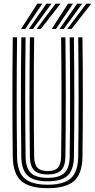

<svg xmlns="http://www.w3.org/2000/svg" viewBox="-20 -1000 511 1029"><path d="M235.8 8.5Q136.8 8.5 93.2 -30.6Q49.8 -69.8 48.5 -160Q46.5 -313.2 46.5 -474.4Q46.5 -635.5 48.5 -800H71.5Q69.5 -646.5 69.4 -483.6Q69.2 -320.8 71.5 -160.5Q72.5 -79.5 110.8 -44.8Q149 -10 235.8 -10Q321.8 -10 360 -44.8Q398.2 -79.5 399.2 -160.5Q401.2 -318.8 401.2 -479.8Q401.2 -640.8 399.2 -800H422Q424 -640.8 424.1 -480.4Q424.2 -320 422 -160Q420.8 -69.8 377.5 -30.6Q334.2 8.5 235.8 8.5ZM235.8 -28.2Q161 -28.2 128.1 -59Q95.2 -89.8 94.2 -160.8Q92 -322.2 92.1 -481.4Q92.2 -640.5 94.2 -800H117.2Q115.2 -644 115.1 -483Q115 -322 117.2 -161Q118 -99.5 145.6 -73.1Q173.2 -46.8 235.8 -46.8Q297.8 -46.8 325.1 -73.1Q352.5 -99.5 353.5 -161Q355.5 -319.2 355.5 -479.9Q355.5 -640.5 353.5 -800H376.2Q378.2 -639.2 378.4 -479.9Q378.5 -320.5 376.2 -160.8Q375.2 -89.8 342.6 -59Q310 -28.2 235.8 -28.2ZM235.8 -65Q185.5 -65 163.1 -87.2Q140.8 -109.5 140.2 -161.2Q138 -322.5 138.1 -481.4Q138.2 -640.2 140.2 -800H163Q161 -646.5 161 -483.6Q161 -320.8 163 -161.5Q163.5 -120 180.2 -101.6Q197 -83.2 235.8 -83.2Q274 -83.2 290.5 -101.6Q307 -120 307.5 -161.5Q309.8 -320.8 309.6 -480.6Q309.5 -640.5 307.5 -800H330.5Q332.5 -638.8 332.6 -479.8Q332.8 -320.8 330.5 -161.2Q329.8 -109.5 307.5 -87.2Q285.2 -65 235.8 -65ZM92.8 -845 180.2 -980.5H206.8L115.5 -845ZM134.5 -845 229 -980.5H255.8L157 -845ZM176 -845 278 -980.5H304.8L198.8 -845ZM257.2 -845 344.8 -980.5H371.5L280 -845ZM299 -845 393.8 -980.5H420.5L321.8 -845ZM340.8 -845 442.8 -980.5H469.2L363.5 -845Z"/></svg>

Font: Big Shoulders Inline Text
Style: Bold
Weight: 700
Designer: Patric King
Foundry: XO Type Co
Version: Version 1.000